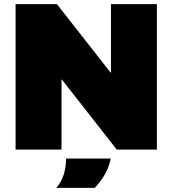

<svg xmlns="http://www.w3.org/2000/svg" viewBox="-20 -720 830 924"><path d="M55 0V-700H254L512 -371H514V-700H735V0H542L278 -337H276V0ZM251 184Q276 155 287 119Q298 83 298 43H513Q505 83 485 118.5Q465 154 436 184Z"/></svg>

Font: REM Black
Style: Regular
Weight: 900
Designer: Octavio Pardo
Foundry: Ashler Design
Version: Version 1.005;gftools[0.9.28]